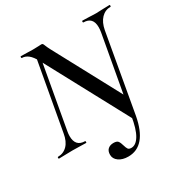

<svg xmlns="http://www.w3.org/2000/svg" viewBox="-184 -774 1072 1113"><g transform="rotate(-30 352.0 -217.0)"><path d="M108 -613Q105 -613 105 -619Q105 -625 108 -625L150 -624Q164 -623 188 -623Q209 -623 224 -624Q239 -625 245 -625Q251 -625 254 -621.5Q257 -618 261 -607Q266 -594 277 -573L519 -122L513 8Q512 14 498 14Q491 14 488 10L191 -543Q170 -582 150 -597.5Q130 -613 108 -613ZM3 -12Q40 -12 65.5 -38Q91 -64 99 -113L187 -602L211 -600L124 -113Q121 -97 121 -82Q121 -12 185 -12Q187 -12 187 -6Q187 0 185 0Q161 0 148 -1L94 -2L45 -1Q30 0 3 0Q0 0 0 -6Q0 -12 3 -12ZM496 -45 580 -512Q583 -530 583 -545Q583 -613 520 -613Q517 -613 517 -619Q517 -625 520 -625L555 -624Q587 -622 610 -622Q627 -622 661 -624L702 -625Q704 -625 704 -619Q704 -613 702 -613Q665 -613 639.5 -586.5Q614 -560 605 -512L513 8ZM270 129Q270 104 284 91.5Q298 79 321 79Q343 79 351 89Q359 99 365 121Q370 139 376 147.5Q382 156 398 156Q429 156 453 116Q477 76 490 -6L513 8Q479 191 358 191Q319 191 294.5 173.5Q270 156 270 129Z"/></g></svg>

Font: Cormorant Garamond SemiBold
Style: Italic
Weight: 600
Italic angle: -10°
Designer: Christian Thalmann (Catharsis Fonts)
Foundry: Catharsis Fonts
Version: Version 4.000